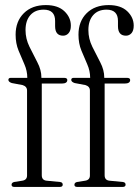

<svg xmlns="http://www.w3.org/2000/svg" viewBox="-20 -736 546 756"><path d="M144.5 -46Q144.5 -26.5 163.5 -24.5L215.5 -19.5Q227 -18.5 227 -9Q227 0 215.5 0H36.5Q25.5 0 25.5 -8.5Q25.5 -17 36 -19.5L68 -24.5Q86.5 -27.5 86.5 -45V-379.5Q86.5 -395.5 69 -401L26.5 -409Q13 -413.5 13 -421.5Q13 -429.5 23 -429.5H87.5Q87.5 -457 76 -483Q64.5 -509 53 -537Q41.5 -565 41.5 -599.5Q41.5 -652 73.8 -684Q106 -716 160.5 -716Q208 -716 233.5 -691.8Q259 -667.5 259 -635Q259 -615.5 250.2 -605.5Q241.5 -595.5 228.5 -595.5Q197 -595.5 197 -633V-653.5Q197 -698 152 -698Q118.5 -698 99.5 -676.5Q80.5 -655 80.5 -617.5Q80.5 -583.5 96 -552Q111.5 -520.5 127.2 -490.5Q143 -460.5 143 -431V-429.5H232Q245 -429.5 245 -421Q245 -407 223 -407H144.5ZM392 -46Q392 -26.5 411 -24.5L463 -19.5Q474.5 -18.5 474.5 -9Q474.5 0 463 0H284Q273 0 273 -8.5Q273 -17 283.5 -19.5L315.5 -24.5Q334 -27.5 334 -45V-379.5Q334 -395.5 316.5 -401L274 -409Q260.5 -413.5 260.5 -421.5Q260.5 -429.5 270.5 -429.5H335Q335 -457 323.5 -483Q312 -509 300.5 -537Q289 -565 289 -599.5Q289 -652 321.2 -684Q353.5 -716 408 -716Q455.5 -716 481 -691.8Q506.5 -667.5 506.5 -635Q506.5 -615.5 497.8 -605.5Q489 -595.5 476 -595.5Q444.5 -595.5 444.5 -633V-653.5Q444.5 -698 399.5 -698Q366 -698 347 -676.5Q328 -655 328 -617.5Q328 -583.5 343.5 -552Q359 -520.5 374.8 -490.5Q390.5 -460.5 390.5 -431V-429.5H479.5Q492.5 -429.5 492.5 -421Q492.5 -407 470.5 -407H392Z"/></svg>

Font: Fraunces 144pt S050 Light
Style: Regular
Weight: 300
Version: Version 1.000; ttfautohint (v1.8.3)